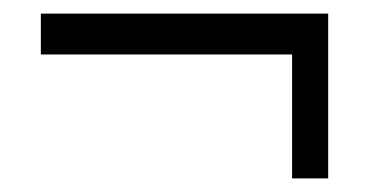

<svg xmlns="http://www.w3.org/2000/svg" viewBox="-20 -384 570 282"><path d="M409 -122V-304H40V-364H462V-122Z"/></svg>

Font: Faustina
Style: Italic
Weight: 400
Italic angle: -8°
Designer: Alfonso Garcia
Foundry: http://www.omnibus-type.com
Version: Version 1.200